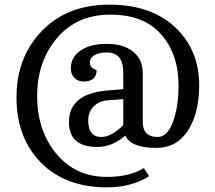

<svg xmlns="http://www.w3.org/2000/svg" viewBox="-20 -665 925 827"><path d="M277 -139Q277 -261 441 -275L511 -281V-349Q511 -396 493.5 -417.5Q476 -439 440.5 -439Q405 -439 386 -427Q367 -415 367 -394Q367 -373 396 -363Q396 -314 340 -314Q315 -314 300 -330Q285 -346 285 -370Q285 -419 327 -447.5Q369 -476 440.5 -476Q512 -476 553.5 -442.5Q595 -409 595 -349V-139Q595 -75 659 -75Q701 -75 725 -140Q749 -205 749 -298Q749 -431 674.5 -516.5Q600 -602 455.5 -602Q311 -602 225.5 -501Q140 -400 140 -251.5Q140 -103 222.5 -3Q305 97 441 97Q537 97 600 59L622 94Q546 142 441 142Q262 142 156.5 35.5Q51 -71 51 -245Q51 -419 160.5 -532Q270 -645 450.5 -645Q631 -645 734.5 -547.5Q838 -450 838 -298Q838 -179 790 -103.5Q742 -28 653 -28Q544 -28 520 -81Q463 -32 400 -32Q277 -32 277 -139ZM360 -147Q360 -75 416 -75Q460 -75 511 -126V-238L445 -233Q406 -230 383 -206Q360 -182 360 -147Z"/></svg>

Font: Caladea
Style: Regular
Weight: 400
Designer: Carolina Giovagnoli and Andres Torresi
Foundry: Carolina Giovagnoli and Andres Torresi
Version: Version 1.002